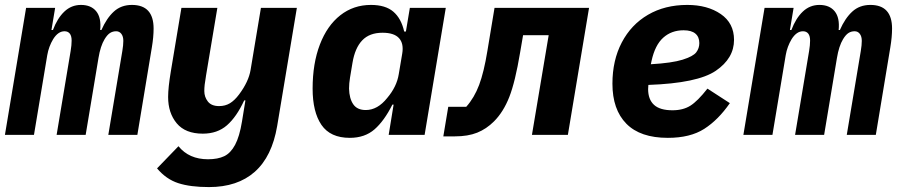

<svg xmlns="http://www.w3.org/2000/svg" viewBox="-32 -548 3652 780"><path d="M-12 0 74 -516H192L177 -426H183Q201 -474 229.5 -501Q258 -528 297 -528Q338 -528 359 -502Q380 -476 375 -426H380Q401 -474 430.5 -501Q460 -528 504 -528Q548 -528 570 -504Q592 -480 592 -432Q592 -398 585 -356L526 0H408L465 -341Q469 -365 469 -382Q469 -400 461 -410.5Q453 -421 440 -421Q426 -421 415 -414Q404 -407 393 -389Q376 -361 368 -312L316 0H198L255 -341Q259 -365 259 -383Q259 -402 251.5 -411.5Q244 -421 230 -421Q204 -421 184 -389Q166 -359 160 -324L106 0Z M606 136 693 46Q736 99 813 99Q853 99 879 86.5Q905 74 923 40.5Q941 7 951 -54L965 -140H960Q929 -73 890 -39Q851 -5 792 -5Q721 -5 686 -47Q651 -89 651 -154Q651 -192 662 -258L705 -516H851L805 -241L804 -234Q798 -202 798 -178Q798 -154 812.5 -135.5Q827 -117 858 -117Q883 -117 902 -128.5Q921 -140 939 -164Q978 -216 986 -264L1028 -516H1174L1094 -36Q1073 88 1003 150Q933 212 817 212Q741 212 692 196Q643 180 606 136Z M1547 0 1567 -123H1562Q1529 -57 1489.5 -22.5Q1450 12 1389 12Q1310 12 1274 -40.5Q1238 -93 1238 -188Q1238 -290 1267.5 -367Q1297 -444 1350.5 -486Q1404 -528 1475 -528Q1534 -528 1566 -500.5Q1598 -473 1610 -420H1617L1633 -516H1779L1693 0ZM1541 -150Q1580 -196 1588 -247L1602 -330Q1609 -371 1589 -393Q1569 -415 1522 -415Q1469 -415 1439.5 -384Q1410 -353 1400 -293L1390 -233Q1386 -209 1386 -188Q1387 -148 1403 -124.5Q1419 -101 1454 -101Q1502 -101 1541 -150Z M1789 -114H1862Q1895 -151 1914.5 -203Q1934 -255 1948 -341L1977 -516H2361L2275 0H2129L2197 -405H2093L2081 -335Q2061 -215 2037 -154Q2013 -93 1975 -55Q1944 -24 1906.5 -9Q1869 6 1816 6H1769Z M2456 -208Q2456 -303 2494 -375.5Q2532 -448 2600.5 -488Q2669 -528 2760 -528Q2842 -528 2896 -491Q2950 -454 2950 -386Q2950 -311 2876 -260.5Q2802 -210 2602 -203Q2601 -195 2601 -186Q2601 -144 2625 -122Q2649 -100 2700 -100Q2743 -100 2772.5 -118.5Q2802 -137 2842 -188L2933 -129Q2886 -61 2829 -24.5Q2772 12 2681 12Q2569 12 2512.5 -45.5Q2456 -103 2456 -208ZM2615 -301 2612 -287Q2698 -292 2741 -305.5Q2784 -319 2796.5 -335.5Q2809 -352 2809 -373Q2809 -398 2793 -411.5Q2777 -425 2745 -425Q2696 -425 2662.5 -395Q2629 -365 2615 -301Z M2988 0 3074 -516H3192L3177 -426H3183Q3201 -474 3229.5 -501Q3258 -528 3297 -528Q3338 -528 3359 -502Q3380 -476 3375 -426H3380Q3401 -474 3430.5 -501Q3460 -528 3504 -528Q3548 -528 3570 -504Q3592 -480 3592 -432Q3592 -398 3585 -356L3526 0H3408L3465 -341Q3469 -365 3469 -382Q3469 -400 3461 -410.5Q3453 -421 3440 -421Q3426 -421 3415 -414Q3404 -407 3393 -389Q3376 -361 3368 -312L3316 0H3198L3255 -341Q3259 -365 3259 -383Q3259 -402 3251.5 -411.5Q3244 -421 3230 -421Q3204 -421 3184 -389Q3166 -359 3160 -324L3106 0Z"/></svg>

Font: iA Writer Mono V
Style: Regular
Weight: 400
Italic angle: -9.5°
Designer: Mike Abbink, Paul van der Laan, Pieter van Rosmalen
Foundry: Bold Monday
Version: Version 2.000